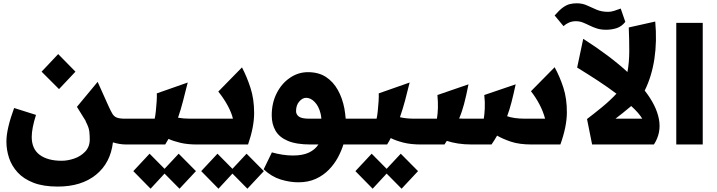

<svg xmlns="http://www.w3.org/2000/svg" viewBox="-20 -879 4364 1168"><path d="M331 256Q243 256 183 232.5Q123 209 87 169.5Q51 130 35 81.5Q19 33 19 -18Q19 -58 31.5 -110.5Q44 -163 66 -222L199 -180Q186 -139 179.5 -105.5Q173 -72 173 -46Q173 27 221.5 63Q270 99 355 99Q392 99 431.5 85.5Q471 72 498.5 43Q526 14 526 -31Q526 -52 523.5 -78Q521 -104 501 -141L502 -142L448 -229L574 -381L640 -234Q654 -203 664 -186.5Q674 -170 691 -163.5Q708 -157 739 -157H759V0H749Q727 0 706.5 -3.5Q686 -7 667 -13Q652 113 563.5 184.5Q475 256 331 256ZM339 -337 233 -443 334 -550 439 -443Z M759 -157H921Q925 -174 928 -203Q931 -232 933 -261.5Q935 -291 934 -311L1122 -377Q1107 -318 1093.5 -265Q1080 -212 1063 -163Q1096 -157 1136 -157H1201V0H1179Q1121 0 1078.5 -10Q1036 -20 1005 -34Q995 -17 985 0H759Q729 0 729 -78Q729 -157 759 -157ZM896 269 791 162 890 56 981 148 1067 56 1172 162 1072 269 981 177Z M1201 -157H1397Q1389 -192 1366 -235Q1343 -278 1308 -322L1452 -469Q1482 -412 1504 -344Q1526 -276 1526 -191.5Q1526 -107 1489 0H1201Q1171 0 1171 -78Q1171 -157 1201 -157ZM1309 269 1204 162 1303 56 1394 148 1480 56 1585 162 1485 269 1394 177Z M1795 230Q1743 230 1687.5 213Q1632 196 1584 151L1634 48Q1666 57 1698.5 62Q1731 67 1762 67Q1822 67 1859.5 49Q1897 31 1917 0H1870Q1783 0 1731 -22Q1679 -44 1656 -84Q1633 -124 1633 -177Q1633 -252 1663 -311.5Q1693 -371 1743.5 -405.5Q1794 -440 1853 -440Q1918 -440 1962.5 -411Q2007 -382 2035 -332Q2063 -282 2075 -219Q2077 -205 2079.5 -189.5Q2082 -174 2083 -157H2132V0H2069Q2057 39 2035.5 79Q2014 119 1980.5 153.5Q1947 188 1901 209Q1855 230 1795 230ZM1861 -157H1935Q1934 -166 1933 -174Q1932 -182 1930 -189Q1919 -233 1894.5 -258.5Q1870 -284 1842 -284Q1820 -284 1800.5 -261.5Q1781 -239 1781 -203Q1781 -183 1798 -170Q1815 -157 1861 -157Z M2132 -157H2271Q2275 -174 2278 -203Q2281 -232 2283 -261.5Q2285 -291 2284 -311L2472 -377Q2458 -319 2444 -267Q2430 -215 2413 -166Q2451 -157 2499 -157H2542V0Q2479 0 2434 -11.5Q2389 -23 2357 -39Q2347 -19 2335 0H2132Q2102 0 2102 -78Q2102 -157 2132 -157ZM2247 269 2142 162 2241 56 2332 148 2418 56 2523 162 2423 269 2332 177Z M2542 -157H2638Q2643 -188 2644 -222.5Q2645 -257 2641 -301L2830 -366Q2816 -295 2803 -246Q2790 -197 2773 -158Q2787 -157 2802 -157H2923Q2927 -180 2929 -218.5Q2931 -257 2926 -301L3117 -366Q3103 -301 3091 -255Q3079 -209 3065 -172Q3084 -165 3112 -161Q3140 -157 3173 -157H3296Q3284 -202 3261.5 -244.5Q3239 -287 3210 -324L3354 -470Q3385 -414 3407 -346.5Q3429 -279 3428.5 -194Q3428 -109 3389 0H3216Q3139 0 3088.5 -17Q3038 -34 3004 -54Q2997 -41 2988.5 -28Q2980 -15 2970 0H2852Q2804 0 2766 -6Q2728 -12 2698 -22Q2692 -12 2684 0H2542Q2512 0 2512 -78Q2512 -157 2542 -157Z M3551 -155Q3592 -186 3641.5 -226.5Q3691 -267 3730 -309Q3680 -347 3619 -387Q3558 -427 3491 -468L3528 -643Q3689 -540 3797 -441Q3808 -500 3808 -569.5Q3808 -639 3805 -712L3966 -748Q3977 -628 3961 -521.5Q3945 -415 3902 -328Q3973 -237 3988.5 -154Q4004 -71 3958 0H3582ZM3724 -157H3887Q3868 -190 3820 -234Q3791 -210 3766.5 -190Q3742 -170 3724 -157ZM3668 -698Q3635 -698 3610.5 -706Q3586 -714 3566 -724Q3546 -734 3526 -742Q3506 -750 3483 -750Q3461 -750 3442 -742Q3423 -734 3408 -720L3354 -785Q3383 -818 3404.5 -833.5Q3426 -849 3446 -854Q3466 -859 3489 -859Q3523 -859 3551 -846Q3579 -833 3609.5 -820Q3640 -807 3680 -807Q3698 -807 3717.5 -813.5Q3737 -820 3756 -827L3784 -746Q3761 -717 3730.5 -707.5Q3700 -698 3668 -698Z M4094 -740H4255V0H4094Z"/></svg>

Font: Readex Pro
Style: Bold
Weight: 700
Designer: Bonnie Shaver-Troup, Thomas Jockin
Foundry: Lexend
Version: Version 1.203; ttfautohint (v1.8.3)